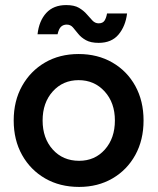

<svg xmlns="http://www.w3.org/2000/svg" viewBox="-20 -725 621 757"><path d="M292 12Q216 12 158 -21.5Q100 -55 67 -114Q34 -173 34 -250Q34 -327 67 -386Q100 -445 157.5 -478.5Q215 -512 290 -512Q365 -512 423 -478.5Q481 -445 513.5 -386Q546 -327 546 -250Q546 -173 513.5 -114Q481 -55 423.5 -21.5Q366 12 292 12ZM292 -91Q354 -91 393.5 -135.5Q433 -180 433 -250Q433 -320 392.5 -364.5Q352 -409 290 -409Q228 -409 188 -364.5Q148 -320 148 -250Q148 -180 188 -135.5Q228 -91 292 -91ZM369 -556Q338 -556 319 -566.5Q300 -577 288.5 -591.5Q277 -606 267.5 -617Q258 -628 243 -628Q230 -628 221 -620Q212 -612 207 -590H128Q134 -643 162.5 -674Q191 -705 241 -705Q273 -705 291.5 -694Q310 -683 322 -669Q334 -655 344.5 -644Q355 -633 369 -633Q385 -633 392 -643.5Q399 -654 402 -672H481Q475 -622 447.5 -589Q420 -556 369 -556Z"/></svg>

Font: Figtree SemiBold
Style: Regular
Weight: 600
Designer: Erik Kennedy
Foundry: Erik Kennedy
Version: Version 2.001; ttfautohint (v1.8.4.7-5d5b);gftools[0.9.27]